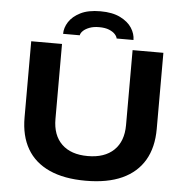

<svg xmlns="http://www.w3.org/2000/svg" viewBox="-59 -931 968 1000"><g transform="rotate(5 425.5 -431.0)"><path d="M425 12Q312 12 235 -23Q158 -58 119 -125Q80 -192 80 -289V-687H241V-295Q241 -210 289 -163.5Q337 -117 425 -117Q513 -117 561.5 -163.5Q610 -210 610 -295V-687H771V-289Q771 -192 731.5 -125Q692 -58 615.5 -23Q539 12 425 12ZM242 -740Q242 -772 261.5 -802.5Q281 -833 321.5 -853.5Q362 -874 426 -874Q489 -874 530 -853.5Q571 -833 590.5 -802.5Q610 -772 610 -740H522Q520 -751 509.5 -762.5Q499 -774 478.5 -782.5Q458 -791 426 -791Q397 -791 376 -783Q355 -775 343 -763.5Q331 -752 329 -740Z"/></g></svg>

Font: Archivo SemiExpanded
Style: Bold
Weight: 700
Width: 6
Designer: Hector Gatti
Foundry: Omnibus-Type
Version: Version 2.001